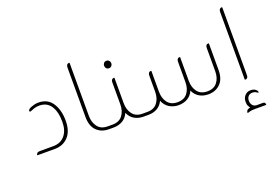

<svg xmlns="http://www.w3.org/2000/svg" viewBox="-107 -862 1995 1404"><g transform="rotate(-20 890.0 -160.0)"><path d="M198 0H63Q61 0 61 -2V-3Q61 -9 67.5 -16Q74 -23 89 -23H194Q251 -23 284 -62Q317 -101 317 -168Q317 -247 287 -292Q257 -337 198 -337Q178 -337 161.5 -332Q145 -327 132 -321Q126 -318 123 -318Q119 -318 117.5 -321Q116 -324 117 -328Q119 -338 139 -347Q151 -352 166 -356Q181 -360 199 -360Q271 -360 307 -305.5Q343 -251 343 -168Q343 -86 302.5 -43Q262 0 198 0Z M648 0H619Q561 0 524.5 -36Q488 -72 488 -143V-521Q488 -527 488.5 -533.5Q489 -540 492 -546Q499 -556 509 -556H512Q514 -556 514 -553V-143Q514 -91 540 -57Q566 -23 617 -23H648Z M772 -419Q759 -419 751.5 -427.5Q744 -436 744 -448Q744 -460 751.5 -468.5Q759 -477 772 -477Q784 -477 792 -468.5Q800 -460 800 -448Q800 -436 792 -427.5Q784 -419 772 -419ZM888 -23H919V0H889Q849 0 818 -18Q787 -36 772 -72Q757 -36 726 -18Q695 0 654 0H636V-23H656Q707 -23 733 -57Q759 -91 759 -143V-307Q759 -313 759.5 -319.5Q760 -326 763 -332Q770 -341 780 -341H783Q785 -341 785 -338V-143Q785 -91 811 -57Q837 -23 888 -23Z M1515 -341H1517Q1520 -341 1520 -338V-133Q1520 -63 1483.5 -27Q1447 9 1391 9Q1351 9 1320.5 -9Q1290 -27 1275 -62Q1260 -27 1229.5 -9Q1199 9 1159 9Q1119 9 1087.5 -10.5Q1056 -30 1041 -68Q1025 -34 995.5 -17Q966 0 926 0H908V-23H927Q978 -23 1004 -57Q1030 -91 1030 -143V-262Q1030 -268 1030.5 -274.5Q1031 -281 1035 -287Q1040 -296 1051 -296H1054Q1056 -296 1056 -293V-133Q1056 -81 1082 -47.5Q1108 -14 1159 -14Q1210 -14 1236 -47.5Q1262 -81 1262 -133V-284Q1262 -291 1262.5 -297.5Q1263 -304 1266 -309Q1273 -319 1283 -319H1286Q1288 -319 1288 -316V-133Q1288 -81 1314 -47.5Q1340 -14 1391 -14Q1442 -14 1468 -47.5Q1494 -81 1494 -133V-307Q1494 -313 1494.5 -319.5Q1495 -326 1498 -332Q1503 -341 1515 -341Z M1681 0H1678Q1676 0 1676 -3V-521Q1676 -527 1676.5 -533.5Q1677 -540 1680 -546Q1687 -556 1697 -556H1700Q1702 -556 1702 -553V-34Q1702 -28 1701.5 -21.5Q1701 -15 1698 -9Q1691 0 1681 0ZM1695 204H1743Q1754 204 1757.5 210.5Q1761 217 1761 222V224Q1761 226 1759 226H1679Q1661 226 1650 227Q1639 228 1622 233Q1619 234 1617 235Q1615 236 1614 236Q1612 236 1612 232Q1612 228 1613 226Q1615 215 1624.5 210Q1634 205 1643 204Q1639 199 1632.5 187Q1626 175 1626 154Q1626 125 1643.5 105.5Q1661 86 1689 86Q1712 86 1726 97Q1740 108 1740 119Q1740 124 1735 122Q1729 118 1721 113Q1709 107 1696 107Q1674 107 1662.5 120.5Q1651 134 1651 154Q1651 176 1663 190Q1675 204 1695 204Z"/></g></svg>

Font: Zain ExtraLight
Style: Regular
Weight: 200
Designer: Zain,Boutros
Foundry: Mobile Telecommunications Company (Zain), 2024
Version: Version 1.51; ttfautohint (v1.8.4)